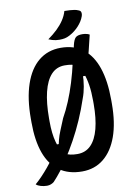

<svg xmlns="http://www.w3.org/2000/svg" viewBox="-105 -998 810 1132"><g transform="rotate(-10 300.0 -431.5)"><path d="M485 -767Q474 -719 462 -672Q450 -625 437 -581L448 -532H385L404 -546Q404 -510 397.5 -472Q391 -434 379 -403Q358 -340 332 -280.5Q306 -221 276.5 -167.5Q247 -114 216 -67Q212 -62 209 -56Q206 -50 202 -45Q189 -25 175.5 -7.5Q162 10 149.5 24.5Q137 39 125 52Q118 58 107 62.5Q96 67 83 67Q73 67 63.5 65.5Q54 64 45.5 61.5Q37 59 30 55.5Q23 52 18 47Q37 31 58.5 8.5Q80 -14 99.5 -37.5Q119 -61 133 -82L161 -163H206L190 -143Q193 -165 199 -188.5Q205 -212 217 -241Q229 -270 245 -309Q268 -350 288.5 -399Q309 -448 327 -506Q345 -564 360 -632Q363 -642 365.5 -652Q368 -662 371 -671Q374 -684 377 -696Q380 -708 382 -721Q390 -755 402 -766Q414 -777 442 -777Q450 -777 457 -776Q464 -775 471 -773Q478 -771 485 -767ZM302 -720Q382 -720 435.5 -679Q489 -638 516 -559Q543 -480 543 -366V-344Q543 -229 514 -148Q485 -67 431 -23.5Q377 20 302 20Q221 20 166 -19Q111 -58 84 -133Q57 -208 57 -317V-339Q57 -459 86 -544.5Q115 -630 170 -675Q225 -720 302 -720ZM163 -305Q163 -230 177 -180Q191 -130 211 -104Q232 -94 250.5 -90Q269 -86 292 -86Q341 -86 373 -118.5Q405 -151 421 -212.5Q437 -274 437 -360V-378Q437 -433 430.5 -474Q424 -515 412.5 -545.5Q401 -576 386 -597Q366 -607 349 -610.5Q332 -614 308 -614Q259 -614 227 -579.5Q195 -545 179 -479.5Q163 -414 163 -322ZM362 -930Q380 -930 394.5 -929Q409 -928 421.5 -926Q434 -924 445 -919Q457 -915 459.5 -905Q462 -895 458 -883Q452 -866 443 -852Q434 -838 422.5 -825.5Q411 -813 397 -802Q383 -791 366 -782Q351 -774 337 -771Q323 -768 304 -768Q293 -768 282.5 -769.5Q272 -771 262 -774Q252 -777 240 -782Q272 -805 296 -828Q320 -851 337 -876.5Q354 -902 362 -930Z"/></g></svg>

Font: Recursive Monospace Casual Medium
Style: Regular
Weight: 500
Version: Version 1.047